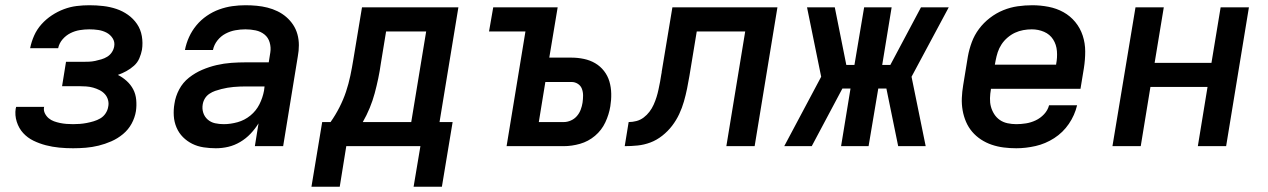

<svg xmlns="http://www.w3.org/2000/svg" viewBox="-20 -558 4840 733"><path d="M259 8Q232 8 206 5.5Q180 3 155 -3.5Q130 -10 107.5 -21Q85 -32 68.5 -50Q52 -68 44 -93Q36 -118 40 -144Q41 -145 41 -147Q41 -149 42 -150H149Q149 -150 148.5 -149.5Q148 -149 148 -148Q146 -136 151.5 -125Q157 -114 166 -106.5Q175 -99 186 -95Q197 -91 209 -88.5Q221 -86 233.5 -85Q246 -84 259 -84Q272 -84 285 -85Q298 -86 311 -88.5Q324 -91 337.5 -95Q351 -99 363 -106Q375 -113 383 -125Q391 -137 393 -150Q396 -163 392.5 -176Q389 -189 380.5 -198.5Q372 -208 360 -214Q348 -220 335.5 -223.5Q323 -227 309 -228Q295 -229 282 -229H217L232 -322H297Q309 -322 320.5 -322.5Q332 -323 343.5 -325.5Q355 -328 367 -331.5Q379 -335 389.5 -341.5Q400 -348 407 -358.5Q414 -369 416 -381Q419 -398 410 -412Q401 -426 386.5 -433.5Q372 -441 355.5 -443.5Q339 -446 321 -446Q303 -446 284.5 -443Q266 -440 249 -431.5Q232 -423 219 -408Q206 -393 202 -374H95Q100 -399 110.5 -422.5Q121 -446 138.5 -465.5Q156 -485 178 -499.5Q200 -514 224 -523Q248 -532 272.5 -535Q297 -538 321 -538Q348 -538 374 -535Q400 -532 424 -524Q448 -516 468.5 -501.5Q489 -487 503 -466.5Q517 -446 521.5 -420Q526 -394 522 -368Q519 -352 512 -335.5Q505 -319 491.5 -307Q478 -295 462.5 -286.5Q447 -278 430 -272Q448 -263 463.5 -249Q479 -235 488.5 -217Q498 -199 500 -177Q502 -155 499 -134Q495 -109 482.5 -86Q470 -63 449.5 -46Q429 -29 405 -18.5Q381 -8 356.5 -2Q332 4 307.5 6Q283 8 259 8Z M804 8Q781 8 757.5 4.5Q734 1 714 -9Q694 -19 678.5 -34.5Q663 -50 654 -71Q645 -92 643.5 -115.5Q642 -139 646 -162Q650 -190 664 -216.5Q678 -243 701.5 -261.5Q725 -280 752 -291.5Q779 -303 807 -309.5Q835 -316 863 -318Q891 -320 918 -320H1006L1012 -358Q1015 -377 1009.5 -396Q1004 -415 989.5 -426.5Q975 -438 956 -442Q937 -446 917 -446Q898 -446 878.5 -442.5Q859 -439 841 -429.5Q823 -420 810 -403.5Q797 -387 793 -367H686Q691 -393 702 -417Q713 -441 730 -461.5Q747 -482 769.5 -497.5Q792 -513 817 -522Q842 -531 867 -534.5Q892 -538 917 -538Q939 -538 960 -536Q981 -534 1001 -529Q1021 -524 1039.5 -515Q1058 -506 1073 -493Q1088 -480 1099 -463.5Q1110 -447 1115.5 -427Q1121 -407 1121 -385.5Q1121 -364 1117 -343L1061 0H953L967 -87Q954 -66 936.5 -47.5Q919 -29 897 -16Q875 -3 851.5 2.5Q828 8 804 8Q804 8 804 8Q804 8 804 8ZM834 -84Q860 -84 887 -91.5Q914 -99 936 -117Q958 -135 970.5 -160Q983 -185 988 -212L990 -228H918Q907 -228 895 -227.5Q883 -227 871.5 -226Q860 -225 848.5 -223Q837 -221 825 -218Q813 -215 801.5 -211Q790 -207 779.5 -200Q769 -193 762.5 -182.5Q756 -172 754 -160Q751 -143 756 -127.5Q761 -112 773 -101.5Q785 -91 801 -87.5Q817 -84 834 -84Z M1559 155 1585 0H1302L1277 155H1169L1210 -92H1242Q1261 -119 1276 -148.5Q1291 -178 1301 -208Q1311 -238 1317.5 -269Q1324 -300 1329 -331L1362 -530H1730L1658 -92H1708L1667 155ZM1365 -92H1550L1607 -438H1454L1434 -316Q1430 -287 1424 -258.5Q1418 -230 1410.5 -202Q1403 -174 1391.5 -146Q1380 -118 1365 -92Z M1914 0 1986 -438H1847L1863 -530H2109L2077 -338H2162Q2186 -338 2209.5 -333Q2233 -328 2252.5 -316.5Q2272 -305 2286 -287Q2300 -269 2306.5 -247Q2313 -225 2313.5 -200.5Q2314 -176 2310 -152Q2305 -121 2291 -91Q2277 -61 2251.5 -39.5Q2226 -18 2194.5 -9Q2163 0 2132 0ZM2037 -92H2132Q2146 -92 2159.5 -98Q2173 -104 2182.5 -115Q2192 -126 2197 -139.5Q2202 -153 2204 -166Q2206 -180 2206 -193.5Q2206 -207 2201.5 -219Q2197 -231 2186 -238Q2175 -245 2162 -245H2062Z M2365 0 2380 -92Q2395 -92 2410 -96Q2425 -100 2437.5 -109.5Q2450 -119 2459.5 -131.5Q2469 -144 2475.5 -158.5Q2482 -173 2486.5 -187.5Q2491 -202 2494 -216.5Q2497 -231 2500 -246Q2503 -261 2505 -276Q2505 -276 2505 -277Q2505 -278 2506 -279V-280Q2506 -281 2506 -282Q2506 -283 2506 -283L2547 -530H2948L2861 0H2753L2825 -438H2640L2612 -268Q2608 -244 2603 -219.5Q2598 -195 2591 -170.5Q2584 -146 2573 -122.5Q2562 -99 2546 -78Q2530 -57 2508.5 -40Q2487 -23 2463 -14Q2439 -5 2414 -2.5Q2389 0 2365 0Z M2974 0 3115 -265 3061 -530H3167L3211 -310H3242L3279 -530H3384L3348 -310H3379L3496 -530H3602L3460 -265L3514 0H3409L3364 -220H3333L3296 0H3191L3227 -220H3196L3079 0Z M3860 8Q3835 8 3811.5 5Q3788 2 3766 -5.5Q3744 -13 3725 -25.5Q3706 -38 3691.5 -55Q3677 -72 3668 -93Q3659 -114 3655 -137Q3651 -160 3652 -184Q3653 -208 3657 -232L3675 -342Q3680 -370 3690 -397Q3700 -424 3717.5 -447.5Q3735 -471 3759 -489.5Q3783 -508 3810 -519Q3837 -530 3865 -534Q3893 -538 3921 -538Q3952 -538 3983 -532Q4014 -526 4040 -511.5Q4066 -497 4085 -474Q4104 -451 4113.5 -422Q4123 -393 4123 -361.5Q4123 -330 4118 -298L4105 -219H3763V-217Q3760 -200 3759.5 -183Q3759 -166 3763 -151Q3767 -136 3775.5 -122.5Q3784 -109 3797 -100Q3810 -91 3826.5 -87.5Q3843 -84 3860 -84Q3878 -84 3897 -87Q3916 -90 3934 -98.5Q3952 -107 3966 -122Q3980 -137 3985 -156H4092Q4083 -118 4060.5 -85Q4038 -52 4004.5 -30.5Q3971 -9 3933.5 -0.5Q3896 8 3860 8ZM3778 -311H4012V-313Q4017 -338 4015 -363Q4013 -388 4000.5 -407.5Q3988 -427 3966 -436.5Q3944 -446 3919 -446Q3903 -446 3886.5 -443Q3870 -440 3855 -433Q3840 -426 3826.5 -414.5Q3813 -403 3803.5 -388.5Q3794 -374 3789 -358.5Q3784 -343 3781 -327Z M4227 0 4315 -530H4423L4388 -318H4605L4640 -530H4748L4661 0H4553L4590 -226H4372L4335 0Z"/></svg>

Font: Iosevka Curly SmBdExObl
Style: Regular
Weight: 600
Width: 7
Italic angle: -9°
Monospace: yes
Designer: Belleve Invis
Foundry: Belleve Invis
Version: Version 11.1.0; ttfautohint (v1.8.3)